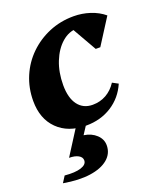

<svg xmlns="http://www.w3.org/2000/svg" viewBox="-140 -602 796 943"><g transform="rotate(-20 257.5 -130.0)"><path d="M233 15Q139 15 84 -39.5Q29 -94 29 -187Q29 -255 54 -314Q79 -373 124 -417Q169 -461 228.5 -486Q288 -511 357 -511Q401 -511 442.5 -497.5Q484 -484 515 -458L429 -323H405L317 -477H446V-402Q440 -416 422.5 -426.5Q405 -437 386.5 -443Q368 -449 354 -449Q310 -449 273.5 -417Q237 -385 215.5 -331Q194 -277 194 -210Q194 -143 221.5 -106.5Q249 -70 298 -70Q337 -70 369 -88Q401 -106 423 -140L453 -124Q425 -59 367 -22Q309 15 233 15ZM28 242 49 209Q103 214 134 204Q165 194 165 172Q165 155 147 145Q129 135 99 135L190 -8H245L204 55Q244 61 269 84.5Q294 108 294 140Q294 183 260.5 211Q227 239 167.5 247.5Q108 256 28 242Z"/></g></svg>

Font: Platypi Light
Style: Bold Italic
Weight: 700
Italic angle: -13°
Version: Version 1.200